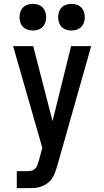

<svg xmlns="http://www.w3.org/2000/svg" viewBox="-20 -759 540 994"><path d="M67 215V127H123Q133 127 143.5 124.5Q154 122 161.5 114.5Q169 107 173 97Q177 87 179 77H180L199 6L48 -520H152L252 -132L348 -520H452L276 101Q271 118 265 134.5Q259 151 249 165.5Q239 180 224.5 190.5Q210 201 193 207Q176 213 158.5 214Q141 215 123 215ZM350 -601Q336 -601 322.5 -605.5Q309 -610 299.5 -619.5Q290 -629 285.5 -642.5Q281 -656 281 -670Q281 -684 285.5 -697.5Q290 -711 299.5 -720.5Q309 -730 322.5 -734.5Q336 -739 350 -739Q364 -739 377.5 -734.5Q391 -730 400.5 -720.5Q410 -711 414.5 -697.5Q419 -684 419 -670Q419 -656 414.5 -642.5Q410 -629 400.5 -619.5Q391 -610 377.5 -605.5Q364 -601 350 -601ZM150 -601Q136 -601 122.5 -605.5Q109 -610 99.5 -619.5Q90 -629 85.5 -642.5Q81 -656 81 -670Q81 -684 85.5 -697.5Q90 -711 99.5 -720.5Q109 -730 122.5 -734.5Q136 -739 150 -739Q164 -739 177.5 -734.5Q191 -730 200.5 -720.5Q210 -711 214.5 -697.5Q219 -684 219 -670Q219 -656 214.5 -642.5Q210 -629 200.5 -619.5Q191 -610 177.5 -605.5Q164 -601 150 -601Z"/></svg>

Font: Iosevka SS18 Semibold
Style: Regular
Weight: 600
Monospace: yes
Designer: Belleve Invis
Foundry: Belleve Invis
Version: Version 25.1.1; ttfautohint (v1.8.4)